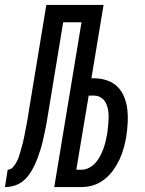

<svg xmlns="http://www.w3.org/2000/svg" viewBox="-64 -755 584 775"><path d="M-44 0 -33 -70Q-20 -70 -10.5 -81.5Q-1 -93 5 -105Q11 -117 14.5 -130Q18 -143 22 -156Q26 -169 29 -181.5Q32 -194 34.5 -207Q37 -220 39.5 -233Q42 -246 44.5 -259Q47 -272 49 -285Q51 -298 53 -311L123 -735H354L305 -439H316Q343 -439 368 -430.5Q393 -422 410.5 -404.5Q428 -387 437.5 -363Q447 -339 450 -313Q453 -287 451.5 -260Q450 -233 446 -206V-205Q442 -182 435.5 -158Q429 -134 418.5 -111.5Q408 -89 393 -68Q378 -47 357.5 -31Q337 -15 313.5 -7.5Q290 0 266 0H155L265 -665H191L130 -295Q127 -277 124 -259Q121 -241 117 -223Q113 -205 109 -187Q105 -169 99.5 -151.5Q94 -134 87.5 -116.5Q81 -99 72.5 -82Q64 -65 52.5 -49Q41 -33 25.5 -21.5Q10 -10 -8 -5Q-26 0 -44 0ZM265 -70Q281 -70 296 -78Q311 -86 322 -98.5Q333 -111 340.5 -125.5Q348 -140 353.5 -155Q359 -170 362.5 -185.5Q366 -201 369 -217Q371 -233 372.5 -248.5Q374 -264 374.5 -279.5Q375 -295 372.5 -310.5Q370 -326 363.5 -339Q357 -352 344.5 -360.5Q332 -369 316 -369H294L244 -70Z"/></svg>

Font: Iosevka Custom
Style: Italic
Weight: 400
Italic angle: -9°
Monospace: yes
Designer: Belleve Invis
Foundry: Belleve Invis
Version: Version 30.3.3; ttfautohint (v1.8.3)